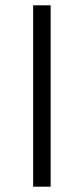

<svg xmlns="http://www.w3.org/2000/svg" viewBox="-20 -686 315 724"><path d="M171 18V-666H105V18Z"/></svg>

Font: STIXGeneral
Style: Italic
Weight: 400
Italic angle: -16.33°
Designer: MicroPress Inc., with final additions and corrections provided by Coen Hoffman, Elsevier (retired)
Version: Version 1.1.0